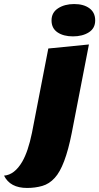

<svg xmlns="http://www.w3.org/2000/svg" viewBox="-142 -750 491 950"><path d="M-122 119Q-70 115 -32 50Q-3 0 16 -92L97 -510L298 -530L213 -92Q180 75 129 130Q102 160 67 170Q32 180 -8 180Q-92 180 -122 119ZM113 -649Q113 -688 145.5 -709Q178 -730 225 -730Q272 -730 300.5 -709Q329 -688 329 -649Q329 -610 297.5 -590Q266 -570 219 -570Q172 -570 142.5 -590Q113 -610 113 -649Z"/></svg>

Font: Sansita One
Style: Regular
Weight: 400
Version: Version 1.002